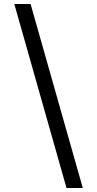

<svg xmlns="http://www.w3.org/2000/svg" viewBox="-20 -812 489 967"><path d="M52 -792H134L397 135H315Z"/></svg>

Font: kannada25
Style: Book
Weight: 400
Designer: Jelle Bosma - Monotype Design Team
Foundry: Monotype Imaging Inc.
Version: Version 2.003